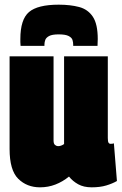

<svg xmlns="http://www.w3.org/2000/svg" viewBox="-20 -791 521 821"><path d="M151 10Q95 10 58 -26.5Q21 -63 21 -154V-550H209V-190Q209 -176 215.5 -171Q222 -166 228 -166Q241 -166 254 -175V-550H441V-201Q441 -186 444 -181Q447 -176 453 -176Q461 -176 467 -178L480 -17Q461 -6 434.5 2Q408 10 372 10Q338 10 314.5 -3Q291 -16 275 -36Q248 -14 217 -2Q186 10 151 10ZM231 -771Q281 -771 318.5 -761Q356 -751 377 -719.5Q398 -688 398 -624Q398 -618 397.5 -610.5Q397 -603 397 -595H293Q293 -598 293 -600Q293 -610 290 -620Q287 -630 273.5 -637Q260 -644 231 -644Q203 -644 190 -637Q177 -630 173.5 -620Q170 -610 170 -600Q170 -598 170 -595H68Q67 -603 67 -610.5Q67 -618 67 -624Q67 -708 104 -739.5Q141 -771 231 -771Z"/></svg>

Font: Georama Condensed Black
Style: Regular
Weight: 900
Width: 3
Designer: Jean-Baptiste Levee
Foundry: Production Type
Version: Version 1.000